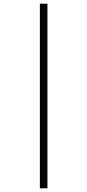

<svg xmlns="http://www.w3.org/2000/svg" viewBox="-20 -780 473 1040"><path d="M196 240V-760H237V240Z"/></svg>

Font: Noto Serif Tamil ExtraCondensed Light
Style: Regular
Weight: 300
Width: 2
Designer: Indian Type Foundry, Tom Grace, and the Monotype Design Team
Foundry: Monotype Imaging Inc.
Version: Version 2.004; ttfautohint (v1.8.4.7-5d5b)